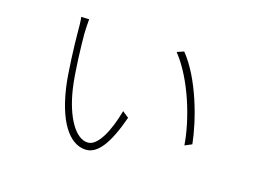

<svg xmlns="http://www.w3.org/2000/svg" viewBox="-81 -705 1161 855"><g transform="rotate(15 500.0 -278.0)"><path d="M234 -560 197 -561C200 -549 200 -505 200 -489C200 -444 204 -301 214 -237C240 -62 306 5 372 5C423 5 469 -50 515 -181L486 -204C459 -106 416 -28 371 -28C313 -28 263 -115 244 -241C233 -313 230 -444 230 -492C230 -510 233 -551 234 -560ZM680 -531 648 -520C730 -418 781 -243 789 -127L822 -141C811 -247 764 -428 680 -531Z"/></g></svg>

Font: Genne Gothic ExtraLight
Style: Regular
Weight: 250
Designer: Ryoko NISHIZUKA (kana & ideographs); Paul D. Hunt (Latin, Greek & Cyrillic); Wenlong ZHANG (bopomofo); Sandoll Communica
Foundry: Adobe Systems Incorporated
Version: Version 1.004;PS 1.004;hotconv 16.6.51;makeotf.lib2.5.65220